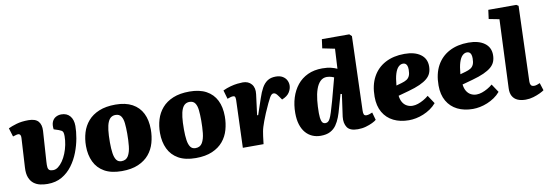

<svg xmlns="http://www.w3.org/2000/svg" viewBox="-58 -1165 4502 1579"><g transform="rotate(-10 2193.0 -375.5)"><path d="M446 -530Q492 -530 518 -499.5Q544 -469 544 -416Q544 -371 534 -314Q524 -257 502 -199.5Q480 -142 444 -93.5Q408 -45 357 -15.5Q306 14 237 14Q206 14 176 7.5Q146 1 122.5 -17Q99 -35 86 -67.5Q73 -100 76 -151L90 -394Q91 -408 88 -416.5Q85 -425 77.5 -429Q70 -433 55 -429L24 -420L2 -492Q29 -505 71.5 -517.5Q114 -530 171 -530Q229 -530 253.5 -502Q278 -474 275 -423L258 -167Q256 -139 258 -122Q260 -105 270 -97.5Q280 -90 301 -90Q323 -90 343.5 -105.5Q364 -121 382 -147Q400 -173 413.5 -206.5Q427 -240 434.5 -277Q442 -314 442 -349Q442 -370 438.5 -380.5Q435 -391 426.5 -396Q418 -401 405 -406L363 -420Q358 -459 368.5 -483Q379 -507 400 -518.5Q421 -530 446 -530Z M857 16Q769 16 712.5 -16Q656 -48 628.5 -105.5Q601 -163 601 -238Q601 -297 617 -350Q633 -403 668.5 -444Q704 -485 761 -508.5Q818 -532 898 -532Q982 -532 1038 -501.5Q1094 -471 1122 -415Q1150 -359 1150 -280Q1150 -223 1135 -169.5Q1120 -116 1085.5 -74.5Q1051 -33 994.5 -8.5Q938 16 857 16ZM868 -65Q907 -65 925 -96Q943 -127 948 -176Q953 -225 953 -281Q953 -330 949 -367.5Q945 -405 930 -426.5Q915 -448 884 -448Q863 -448 847 -437Q831 -426 820.5 -401Q810 -376 805 -335Q800 -294 800 -233Q800 -181 805.5 -143.5Q811 -106 825.5 -85.5Q840 -65 868 -65Z M1475 16Q1387 16 1330.5 -16Q1274 -48 1246.5 -105.5Q1219 -163 1219 -238Q1219 -297 1235 -350Q1251 -403 1286.5 -444Q1322 -485 1379 -508.5Q1436 -532 1516 -532Q1600 -532 1656 -501.5Q1712 -471 1740 -415Q1768 -359 1768 -280Q1768 -223 1753 -169.5Q1738 -116 1703.5 -74.5Q1669 -33 1612.5 -8.5Q1556 16 1475 16ZM1486 -65Q1525 -65 1543 -96Q1561 -127 1566 -176Q1571 -225 1571 -281Q1571 -330 1567 -367.5Q1563 -405 1548 -426.5Q1533 -448 1502 -448Q1481 -448 1465 -437Q1449 -426 1438.5 -401Q1428 -376 1423 -335Q1418 -294 1418 -233Q1418 -181 1423.5 -143.5Q1429 -106 1443.5 -85.5Q1458 -65 1486 -65Z M1883 -397Q1883 -409 1880.5 -420Q1878 -431 1862 -431Q1852 -431 1840.5 -427.5Q1829 -424 1815 -419L1794 -492Q1826 -507 1857.5 -515.5Q1889 -524 1916 -527Q1943 -530 1961 -530Q2008 -530 2034 -499Q2060 -468 2053 -415L2031 -243H2040L2085 -376Q2101 -425 2120 -459Q2139 -493 2166.5 -511.5Q2194 -530 2236 -530Q2271 -530 2293.5 -516.5Q2316 -503 2326.5 -482.5Q2337 -462 2337 -440Q2337 -411 2319 -382Q2301 -353 2256 -335L2235 -365Q2223 -382 2214.5 -389.5Q2206 -397 2194 -397Q2187 -397 2179.5 -391.5Q2172 -386 2162.5 -370Q2153 -354 2139.5 -325Q2126 -296 2105 -248Q2090 -212 2080.5 -186Q2071 -160 2065 -140.5Q2059 -121 2056 -103.5Q2053 -86 2050 -66L2042 0H1869Z M2892 -132Q2891 -110 2896 -98.5Q2901 -87 2918 -87Q2929 -87 2942.5 -91.5Q2956 -96 2967 -101L2985 -37Q2974 -27 2950.5 -15.5Q2927 -4 2895.5 5Q2864 14 2828 14Q2762 14 2739 -20.5Q2716 -55 2722 -109L2748 -294L2737 -297L2705 -185Q2695 -146 2681.5 -110.5Q2668 -75 2648.5 -47Q2629 -19 2597.5 -2.5Q2566 14 2518 14Q2480 14 2448 0Q2416 -14 2392.5 -41.5Q2369 -69 2356 -110Q2343 -151 2343 -206Q2343 -275 2361.5 -334Q2380 -393 2415.5 -437Q2451 -481 2503.5 -505.5Q2556 -530 2625 -530Q2668 -530 2699 -522Q2730 -514 2748 -505L2757 -671L2654 -692L2664 -767H2893L2912 -749ZM2573 -82Q2584 -82 2593.5 -87.5Q2603 -93 2612 -110Q2621 -127 2632 -161.5Q2643 -196 2659 -253L2709 -440Q2701 -444 2691 -447Q2681 -450 2671 -452Q2661 -454 2650 -454Q2617 -454 2594.5 -431.5Q2572 -409 2558.5 -369.5Q2545 -330 2539.5 -279Q2534 -228 2534 -172Q2534 -132 2542 -107Q2550 -82 2573 -82Z M3311 -530Q3396 -530 3445 -494.5Q3494 -459 3494 -395Q3494 -364 3484 -339Q3474 -314 3450.5 -294Q3427 -274 3388.5 -256.5Q3350 -239 3292 -223L3205 -199Q3209 -165 3223 -142.5Q3237 -120 3258.5 -109Q3280 -98 3305 -98Q3327 -98 3350.5 -106Q3374 -114 3397 -127Q3420 -140 3440 -157L3486 -88Q3464 -62 3436 -43Q3408 -24 3376.5 -11Q3345 2 3314 8Q3283 14 3255 14Q3182 14 3126.5 -13.5Q3071 -41 3040 -94.5Q3009 -148 3009 -225Q3009 -322 3046 -390Q3083 -458 3151 -494Q3219 -530 3311 -530ZM3324 -396Q3324 -416 3319.5 -428.5Q3315 -441 3306.5 -447Q3298 -453 3286 -453Q3265 -453 3247.5 -436Q3230 -419 3218.5 -382.5Q3207 -346 3202 -285L3248 -298Q3273 -305 3290 -315.5Q3307 -326 3315.5 -345Q3324 -364 3324 -396Z M3845 -530Q3930 -530 3979 -494.5Q4028 -459 4028 -395Q4028 -364 4018 -339Q4008 -314 3984.5 -294Q3961 -274 3922.5 -256.5Q3884 -239 3826 -223L3739 -199Q3743 -165 3757 -142.5Q3771 -120 3792.5 -109Q3814 -98 3839 -98Q3861 -98 3884.5 -106Q3908 -114 3931 -127Q3954 -140 3974 -157L4020 -88Q3998 -62 3970 -43Q3942 -24 3910.5 -11Q3879 2 3848 8Q3817 14 3789 14Q3716 14 3660.5 -13.5Q3605 -41 3574 -94.5Q3543 -148 3543 -225Q3543 -322 3580 -390Q3617 -458 3685 -494Q3753 -530 3845 -530ZM3858 -396Q3858 -416 3853.5 -428.5Q3849 -441 3840.5 -447Q3832 -453 3820 -453Q3799 -453 3781.5 -436Q3764 -419 3752.5 -382.5Q3741 -346 3736 -285L3782 -298Q3807 -305 3824 -315.5Q3841 -326 3849.5 -345Q3858 -364 3858 -396Z M4131 -675 4044 -692 4054 -767H4288L4305 -756L4284 -129Q4283 -111 4290 -98.5Q4297 -86 4318 -86Q4329 -86 4342 -90.5Q4355 -95 4366 -100L4386 -37Q4376 -29 4351 -17Q4326 -5 4294.5 4.5Q4263 14 4230 14Q4190 14 4162 1.5Q4134 -11 4119.5 -37Q4105 -63 4107 -104Z"/></g></svg>

Font: Literata 18pt ExtraBold
Style: Italic
Weight: 800
Italic angle: -2°
Designer: Latin by Veronika Burian and Jose Scaglione. Greek by Irene Vlachou. Cyrillic by Vera Evstafieva
Foundry: TypeTogether
Version: Version 3.103;gftools[0.9.29]